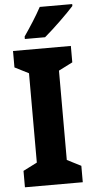

<svg xmlns="http://www.w3.org/2000/svg" viewBox="-62 -1059 480 1002"><g transform="rotate(-5 178.5 -558.5)"><path d="M356 -1014V-1024H186C162 -979 127 -925 94 -877V-864H200C249 -905 324 -978 356 -1014ZM330 -93V-179L257 -216V-684L330 -721V-807H27V-721L100 -684V-216L27 -179V-93Z"/></g></svg>

Font: Noto Sans Kannada UI Condensed ExtraBold
Style: Regular
Weight: 800
Width: 3
Designer: Jelle Bosma - Monotype Design Team
Foundry: Monotype Imaging Inc.
Version: Version 2.005